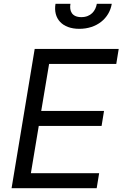

<svg xmlns="http://www.w3.org/2000/svg" viewBox="-20 -983 640 1003"><path d="M485.8 -963.1C479.4 -926.1 454.5 -893.5 404.8 -893.5C355.1 -893.5 341.6 -926.1 348 -963.1H269.9C257.1 -886.4 304.7 -832.4 394.2 -832.4C485.1 -832.4 551.1 -886.4 563.9 -963.1ZM485.1 0 497.9 -78.1H141.3L182.5 -325.3H510.7L523.4 -403.4H195.3L236.5 -649.1H587.4L600.1 -727.3H161.2L40.5 0Z"/></svg>

Font: Riot Sans 2.0
Style: Italic
Weight: 400
Italic angle: -9.39999°
Designer: Rasmus Andersson
Foundry: rsms
Version: Version 3.006;hotconv 1.0.109;makeotfexe 2.5.65596